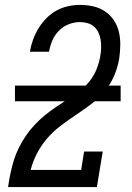

<svg xmlns="http://www.w3.org/2000/svg" viewBox="-20 -763 540 783"><path d="M13 0V-1Q17 -28 22.5 -55Q28 -82 36 -108Q44 -134 56.5 -159.5Q69 -185 85 -208.5Q101 -232 120.5 -253Q140 -274 162.5 -292.5Q185 -311 209 -327Q233 -343 257 -358.5Q281 -374 304 -391.5Q327 -409 345 -431.5Q363 -454 373.5 -480Q384 -506 389 -534Q389 -534 389 -534.5Q389 -535 389 -535Q392 -551 392.5 -567.5Q393 -584 390.5 -600Q388 -616 381.5 -630Q375 -644 364 -654Q353 -664 337.5 -668.5Q322 -673 306 -673Q283 -673 260 -664Q237 -655 220 -637.5Q203 -620 193.5 -598Q184 -576 180 -552H102Q106 -577 114.5 -600.5Q123 -624 136.5 -646.5Q150 -669 168.5 -688Q187 -707 209.5 -719.5Q232 -732 257 -737.5Q282 -743 306 -743Q334 -743 360.5 -737Q387 -731 408.5 -716.5Q430 -702 444.5 -680Q459 -658 465 -632.5Q471 -607 470.5 -579Q470 -551 466 -523Q460 -488 445.5 -454Q431 -420 407 -391Q383 -362 352.5 -339Q322 -316 290.5 -295Q259 -274 228.5 -251Q198 -228 173.5 -200Q149 -172 131.5 -138.5Q114 -105 105 -70H311L323 -145H399L375 0ZM41 -350V-414H472V-350Z"/></svg>

Font: Iosevka Curly Slab Oblique
Style: Regular
Weight: 400
Italic angle: -9°
Monospace: yes
Designer: Belleve Invis
Foundry: Belleve Invis
Version: Version 11.1.0; ttfautohint (v1.8.3)